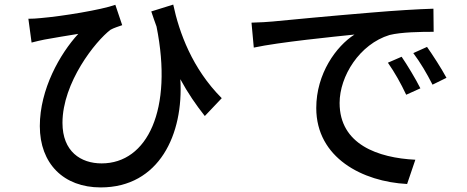

<svg xmlns="http://www.w3.org/2000/svg" viewBox="-20 -768 2040 839"><path d="M949 -339C820 -468 763 -626 737 -748L641 -718C649 -695 656 -673 664 -652C737 -289 624 -54 424 -54C333 -54 253 -106 253 -231C253 -407 397 -588 463 -638C477 -646 500 -653 514 -658L484 -747C423 -725 252 -697 158 -689C140 -687 120 -686 104 -686L118 -582C140 -588 156 -591 174 -595C212 -602 278 -613 322 -620C242 -533 154 -378 154 -217C154 -53 258 51 420 51C676 51 783 -182 768 -422C801 -361 837 -309 875 -261Z M1735 -520 1675 -494C1705 -451 1731 -405 1755 -354L1817 -382C1796 -424 1759 -485 1735 -520ZM1846 -563 1786 -536C1818 -493 1844 -449 1870 -398L1931 -428C1909 -469 1870 -529 1846 -563ZM1079 -669 1089 -560C1200 -584 1443 -608 1529 -617C1449 -566 1362 -446 1362 -296C1362 -78 1565 26 1759 36L1795 -70C1632 -78 1464 -137 1464 -318C1464 -435 1551 -575 1682 -615C1734 -628 1820 -629 1875 -629L1874 -730C1807 -728 1707 -722 1602 -713C1420 -698 1243 -681 1171 -674C1151 -672 1117 -670 1079 -669Z"/></svg>

Font: Source Han Sans KR Medium
Style: Regular
Weight: 500
Designer: Ryoko NISHIZUKA (kana & ideographs); Paul D. Hunt (Latin, Greek & Cyrillic); Wenlong ZHANG (bopomofo); Sandoll Communica
Foundry: Adobe Systems Incorporated
Version: Version 1.001;PS 1.001;hotconv 1.0.78;makeotf.lib2.5.61930